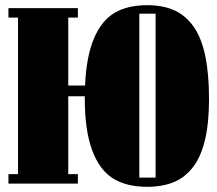

<svg xmlns="http://www.w3.org/2000/svg" viewBox="-20 -700 829 732"><path d="M541 12.2Q460.9 12.2 409.7 -20.5Q358.4 -53.2 330.8 -128.7Q303.2 -204.1 303.2 -326.2V-333H240.2V-36.1H276.9V0H12.2V-36.1H48.8V-632.8H12.2V-668.9H276.9V-632.8H240.2V-374H304.2Q309.1 -484.4 337.9 -552.7Q366.7 -621.1 416.3 -650.6Q465.8 -680.2 541 -680.2Q600.1 -680.2 643.1 -661.4Q686 -642.6 716.6 -600.6Q747.1 -558.6 762 -489.5Q776.9 -420.4 776.9 -321.8Q776.9 -231.4 761.7 -167.2Q746.6 -103 716.3 -63.5Q686 -23.9 643.1 -5.9Q600.1 12.2 541 12.2ZM511.2 -22.9H573.2V-647.9H511.2Z"/></svg>

Font: Lletraferida
Style: Heavy
Weight: 900
Designer: Josep Patau Bellart
Foundry: Josep Patau Bellart
Version: Version 1.000